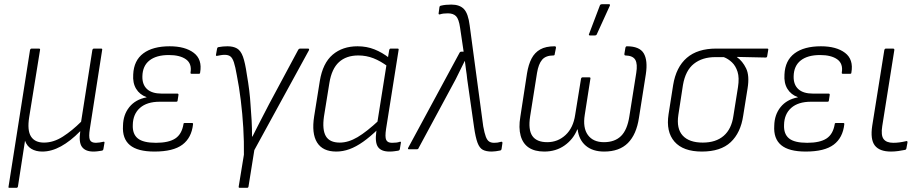

<svg xmlns="http://www.w3.org/2000/svg" viewBox="-20 -716 4420 921"><path d="M25 185Q19 185 21 179L124 -476Q126 -483 132 -483H166Q174 -483 172 -476L120 -154Q110 -91 128.5 -61.5Q147 -32 191 -32Q237 -32 282 -61Q327 -90 369 -132L423 -476Q425 -483 431 -483H465Q472 -483 470 -476L411 -98Q405 -60 411 -45.5Q417 -31 440 -31Q448 -31 457.5 -32.5Q467 -34 476 -36Q483 -37 481 -30L476 -1Q475 3 473.5 4.5Q472 6 467 7Q459 8 449.5 9.5Q440 11 428 11Q390 11 373.5 -11Q357 -33 365 -86H364Q318 -39 272.5 -14Q227 11 183 11Q152 11 130.5 -2Q109 -15 100 -41L66 179Q64 185 59 185Z M721 11Q640 11 603 -20Q566 -51 570 -113Q571 -166 600.5 -202.5Q630 -239 683 -249V-250Q650 -262 633 -290Q616 -318 619 -359Q622 -426 667.5 -460Q713 -494 794 -494Q868 -494 909.5 -462.5Q951 -431 940 -368Q940 -362 934 -362H899Q893 -362 894 -368Q901 -411 872 -431.5Q843 -452 790 -452Q730 -452 697 -426Q664 -400 663 -350Q662 -310 685.5 -288.5Q709 -267 756 -267H831Q837 -267 836 -260L832 -234Q832 -228 825 -228H746Q685 -228 651.5 -198.5Q618 -169 617 -117Q615 -73 641 -52Q667 -31 728 -31Q789 -31 820.5 -51.5Q852 -72 860 -120Q860 -126 866 -126H901Q907 -126 906 -120Q899 -55 855 -22Q811 11 721 11Z M1130 185Q1124 185 1125 179L1150 26Q1151 -36 1147 -103Q1143 -170 1135 -235Q1127 -300 1116 -355Q1109 -396 1102 -417Q1095 -438 1085 -445.5Q1075 -453 1058 -453Q1049 -453 1040 -451.5Q1031 -450 1021 -448Q1015 -447 1016 -453L1021 -481Q1022 -489 1028 -490Q1039 -492 1049.5 -493Q1060 -494 1071 -494Q1099 -494 1117 -483.5Q1135 -473 1145.5 -444Q1156 -415 1164 -359Q1171 -319 1175.5 -282.5Q1180 -246 1182 -211Q1185 -176 1187 -138.5Q1189 -101 1189 -61H1191Q1203 -85 1215.5 -109.5Q1228 -134 1242 -161Q1256 -188 1271 -217L1411 -478Q1414 -483 1420 -483H1457Q1465 -483 1462 -475L1200 4L1172 179Q1171 185 1165 185Z M1593 11Q1528 11 1501 -32.5Q1474 -76 1487 -158L1514 -327Q1528 -413 1575.5 -453.5Q1623 -494 1695 -494Q1739 -494 1776.5 -479Q1814 -464 1847 -438L1842 -396Q1806 -423 1771.5 -436.5Q1737 -450 1699 -450Q1641 -450 1606 -418Q1571 -386 1560 -318L1534 -157Q1525 -94 1543 -63Q1561 -32 1610 -32Q1651 -32 1695 -58Q1739 -84 1800 -141L1794 -97Q1756 -60 1722 -36Q1688 -12 1656.5 -0.5Q1625 11 1593 11ZM1848 11Q1809 11 1793.5 -10.5Q1778 -32 1785 -84L1789 -106V-122L1835 -412L1839 -428L1847 -476Q1849 -483 1854 -483H1887Q1894 -483 1892 -476L1832 -98Q1826 -59 1832.5 -45Q1839 -31 1860 -31Q1871 -31 1880.5 -32Q1890 -33 1898 -36Q1905 -37 1903 -31L1898 -1Q1897 6 1889 7Q1881 8 1871.5 9.5Q1862 11 1848 11Z M2339 11Q2312 11 2296 2.5Q2280 -6 2270.5 -31.5Q2261 -57 2254 -106L2221 -337Q2219 -359 2215.5 -380.5Q2212 -402 2210 -423H2209Q2198 -401 2187.5 -379.5Q2177 -358 2166 -336L1987 -4Q1986 0 1980 0H1941Q1935 0 1938 -7L2185 -464Q2187 -468 2192 -468H2204L2187 -583Q2181 -625 2167.5 -638.5Q2154 -652 2129 -652Q2118 -652 2108.5 -651Q2099 -650 2090 -647Q2083 -646 2084 -652L2088 -682Q2089 -688 2096 -689Q2116 -694 2145 -694Q2185 -694 2205.5 -672.5Q2226 -651 2233 -594L2298 -110Q2304 -77 2310.5 -60Q2317 -43 2326.5 -37Q2336 -31 2350 -31Q2359 -31 2366.5 -32Q2374 -33 2384 -36Q2391 -37 2390 -29L2386 -2Q2385 5 2379 6Q2369 8 2358.5 9.5Q2348 11 2339 11Z M2591 11Q2545 11 2516.5 -8Q2488 -27 2477.5 -65Q2467 -103 2476 -156L2508 -364Q2515 -407 2530 -435.5Q2545 -464 2571.5 -479Q2598 -494 2641 -494Q2647 -494 2647 -487L2641 -457Q2641 -450 2635 -450Q2598 -450 2580.5 -429.5Q2563 -409 2556 -366L2523 -158Q2513 -94 2533.5 -64Q2554 -34 2605 -34Q2656 -34 2693 -68.5Q2730 -103 2739 -165L2767 -338Q2769 -345 2774 -345H2807Q2814 -345 2812 -338L2785 -165Q2775 -103 2800 -68.5Q2825 -34 2877 -34Q2929 -34 2959 -63.5Q2989 -93 2999 -158L3032 -366Q3039 -409 3027.5 -429Q3016 -449 2980 -450Q2975 -450 2975 -457L2980 -487Q2982 -494 2987 -494Q3048 -494 3068 -460Q3088 -426 3078 -360L3045 -151Q3033 -71 2992 -30Q2951 11 2878 11Q2823 11 2790 -17Q2757 -45 2751 -95H2749Q2730 -48 2688.5 -18.5Q2647 11 2591 11ZM2809 -546Q2806 -546 2805 -548.5Q2804 -551 2806 -554L2858 -691Q2860 -694 2862.5 -695Q2865 -696 2869 -696H2901Q2904 -696 2905.5 -694Q2907 -692 2905 -688L2843 -552Q2841 -546 2833 -546Z M3347 11Q3257 11 3215.5 -36.5Q3174 -84 3187 -168L3209 -308Q3223 -394 3274.5 -438.5Q3326 -483 3416 -483H3660Q3667 -483 3665 -476L3660 -446Q3659 -440 3653 -440L3515 -443V-442Q3542 -423 3559 -388Q3576 -353 3566 -292L3545 -161Q3533 -79 3485 -34Q3437 11 3347 11ZM3351 -32Q3414 -32 3451.5 -64.5Q3489 -97 3498 -160L3520 -298Q3527 -343 3518 -371.5Q3509 -400 3491 -417Q3473 -434 3452 -442H3411Q3349 -442 3308.5 -410Q3268 -378 3256 -308L3234 -165Q3224 -99 3255 -65.5Q3286 -32 3351 -32Z M3845 11Q3764 11 3727 -20Q3690 -51 3694 -113Q3695 -166 3724.5 -202.5Q3754 -239 3807 -249V-250Q3774 -262 3757 -290Q3740 -318 3743 -359Q3746 -426 3791.5 -460Q3837 -494 3918 -494Q3992 -494 4033.5 -462.5Q4075 -431 4064 -368Q4064 -362 4058 -362H4023Q4017 -362 4018 -368Q4025 -411 3996 -431.5Q3967 -452 3914 -452Q3854 -452 3821 -426Q3788 -400 3787 -350Q3786 -310 3809.5 -288.5Q3833 -267 3880 -267H3955Q3961 -267 3960 -260L3956 -234Q3956 -228 3949 -228H3870Q3809 -228 3775.5 -198.5Q3742 -169 3741 -117Q3739 -73 3765 -52Q3791 -31 3852 -31Q3913 -31 3944.5 -51.5Q3976 -72 3984 -120Q3984 -126 3990 -126H4025Q4031 -126 4030 -120Q4023 -55 3979 -22Q3935 11 3845 11Z M4254 11Q4199 11 4176.5 -18Q4154 -47 4164 -113L4222 -476Q4224 -483 4230 -483H4263Q4271 -483 4270 -476L4212 -111Q4205 -67 4218.5 -49Q4232 -31 4265 -31Q4280 -31 4295 -33Q4310 -35 4327 -39Q4334 -41 4333 -32L4328 -5Q4327 2 4321 3Q4307 6 4289 8.5Q4271 11 4254 11Z"/></svg>

Font: Sofia Sans Semi Condensed Light
Style: Italic
Weight: 300
Italic angle: -9°
Version: Version 4.100